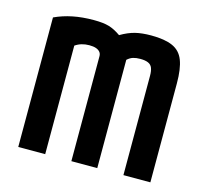

<svg xmlns="http://www.w3.org/2000/svg" viewBox="-83 -623 766 716"><g transform="rotate(15 300.0 -265.0)"><path d="M45 0V-500Q77 -515 114 -522.5Q151 -530 195 -530Q232 -530 254 -523.5Q276 -517 300 -500Q329 -517 355 -523.5Q381 -530 417 -530Q469 -530 499.5 -516.5Q530 -503 542.5 -470.5Q555 -438 555 -382V0H451V-383Q451 -402 446.5 -413.5Q442 -425 430.5 -430Q419 -435 400 -435Q384 -435 372.5 -431.5Q361 -428 350 -418V0H250V-405Q250 -415 244.5 -421.5Q239 -428 229 -431.5Q219 -435 203 -435Q172 -435 149 -419V0Z"/></g></svg>

Font: M PLUS Code Latin Expanded Medium
Style: Regular
Weight: 500
Width: 7
Designer: Coji Morishita
Foundry: UNDERFOREST DESIGN
Version: Version 1.002; ttfautohint (v1.8.3)